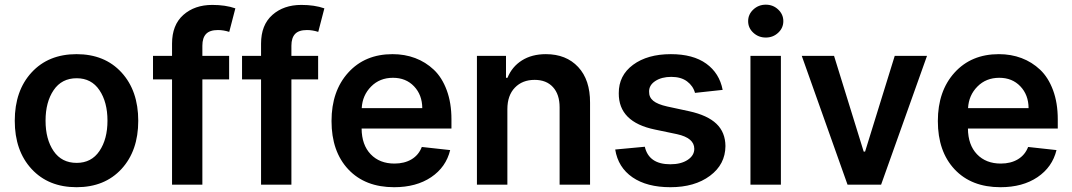

<svg xmlns="http://www.w3.org/2000/svg" viewBox="-20 -782 4541 813"><path d="M42.5 -270.5Q42.5 -397.9 113.8 -475.3Q185.1 -552.7 304.2 -552.7Q423.3 -552.7 494.4 -475.3Q565.4 -397.9 565.4 -270.5Q565.4 -143.6 494.4 -66.4Q423.3 10.7 304.2 10.7Q185.1 10.7 113.8 -66.4Q42.5 -143.6 42.5 -270.5ZM304.7 -92.3Q367.2 -92.3 401.1 -142.6Q435.1 -192.9 435.1 -271Q435.1 -349.6 401.1 -400.1Q367.2 -450.7 304.7 -450.7Q241.2 -450.7 207 -400.1Q172.9 -349.6 172.9 -271Q172.9 -192.4 207 -142.3Q241.2 -92.3 304.7 -92.3Z M950.2 -545.4V-445.8H836.9V0H708.5V-445.8H627.9V-545.4H708.5V-597.2Q708.5 -676.3 756.3 -718.8Q804.2 -761.2 878.9 -761.2Q935.1 -761.2 976.6 -746.6L950.7 -647Q926.3 -654.8 902.8 -654.8Q868.2 -654.8 852.5 -638.2Q836.9 -621.6 836.9 -588.4V-545.4Z M1327.1 -545.4V-445.8H1213.9V0H1085.4V-445.8H1004.9V-545.4H1085.4V-597.2Q1085.4 -676.3 1133.3 -718.8Q1181.2 -761.2 1255.9 -761.2Q1312 -761.2 1353.5 -746.6L1327.6 -647Q1303.2 -654.8 1279.8 -654.8Q1245.1 -654.8 1229.5 -638.2Q1213.9 -621.6 1213.9 -588.4V-545.4Z M1648.9 10.7Q1525.9 10.7 1454.8 -64.9Q1383.8 -140.6 1383.8 -269.5Q1383.8 -396.5 1454.6 -474.6Q1525.4 -552.7 1642.1 -552.7Q1693.8 -552.7 1738 -536.1Q1782.2 -519.5 1816.9 -486.8Q1851.6 -454.1 1871.6 -400.1Q1891.6 -346.2 1891.6 -276.9V-237.8H1511.2Q1511.7 -168.5 1549.6 -128.9Q1587.4 -89.4 1650.4 -89.4Q1692.4 -89.4 1722.7 -107.4Q1752.9 -125.5 1766.1 -159.7L1886.2 -146.5Q1868.7 -74.2 1805.7 -31.7Q1742.7 10.7 1648.9 10.7ZM1511.7 -324.2H1768.1Q1767.6 -380.4 1733.2 -416.5Q1698.7 -452.6 1644 -452.6Q1587.9 -452.6 1551.3 -415.5Q1514.6 -378.4 1511.7 -324.2Z M2128.4 -319.8V0H1999.5V-545.4H2122.6V-452.6H2128.9Q2147.9 -499.5 2189.9 -526.1Q2231.9 -552.7 2291.5 -552.7Q2377.4 -552.7 2428.2 -498.3Q2479 -443.8 2478.5 -347.2V0H2349.6V-327.6Q2349.6 -382.3 2321.5 -413.1Q2293.5 -443.8 2243.7 -443.8Q2191.9 -443.8 2160.2 -410.9Q2128.4 -377.9 2128.4 -319.8Z M3040 -401.4 2922.9 -388.7Q2915 -418 2889.4 -437.3Q2863.8 -456.5 2822.3 -456.5Q2781.7 -456.5 2754.9 -439Q2728 -421.4 2728.5 -394Q2728 -370.1 2746.1 -355.2Q2764.2 -340.3 2805.2 -331.1L2898.4 -311Q2976.1 -293.9 3013.7 -257.8Q3051.3 -221.7 3051.8 -163.6Q3051.3 -85.9 2986.3 -37.6Q2921.4 10.7 2818.8 10.7Q2719.2 10.7 2658.2 -31.2Q2597.2 -73.2 2585 -148.9L2710.4 -160.6Q2727.5 -86.4 2818.4 -86.4Q2863.8 -86.4 2891.8 -105Q2919.9 -123.5 2919.9 -151.9Q2919.9 -197.8 2846.7 -213.9L2753.4 -233.4Q2599.1 -265.1 2600.1 -387.2Q2599.6 -462.4 2660.6 -507.6Q2721.7 -552.7 2820.8 -552.7Q2914.6 -552.7 2970.5 -512.5Q3026.4 -472.2 3040 -401.4Z M3275.1 -643.3Q3253.4 -623 3222.7 -623Q3191.9 -623 3169.9 -643.3Q3147.9 -663.6 3147.9 -692.4Q3147.9 -721.2 3169.9 -741.7Q3191.9 -762.2 3222.7 -762.2Q3253.4 -762.2 3275.1 -741.7Q3296.9 -721.2 3296.9 -692.4Q3296.9 -663.6 3275.1 -643.3ZM3157.7 0V-545.4H3286.6V0Z M3905.3 -545.4 3710.9 0H3568.8L3375 -545.4H3511.7L3637.2 -140.1H3643.1L3768.6 -545.4Z M4216.3 10.7Q4093.3 10.7 4022.2 -64.9Q3951.2 -140.6 3951.2 -269.5Q3951.2 -396.5 4022 -474.6Q4092.8 -552.7 4209.5 -552.7Q4261.2 -552.7 4305.4 -536.1Q4349.6 -519.5 4384.3 -486.8Q4418.9 -454.1 4439 -400.1Q4459 -346.2 4459 -276.9V-237.8H4078.6Q4079.1 -168.5 4116.9 -128.9Q4154.8 -89.4 4217.8 -89.4Q4259.8 -89.4 4290 -107.4Q4320.3 -125.5 4333.5 -159.7L4453.6 -146.5Q4436 -74.2 4373 -31.7Q4310.1 10.7 4216.3 10.7ZM4079.1 -324.2H4335.4Q4335 -380.4 4300.5 -416.5Q4266.1 -452.6 4211.4 -452.6Q4155.3 -452.6 4118.7 -415.5Q4082 -378.4 4079.1 -324.2Z"/></svg>

Font: Interop SemBd
Style: Regular
Weight: 600
Designer: Rasmus Andersson, Google, Jang Haemin
Foundry: jhaemin
Version: Version 1.007